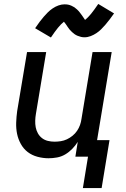

<svg xmlns="http://www.w3.org/2000/svg" viewBox="-20 -794 640 973"><path d="M238 -604 158 -651Q170 -669 181 -683.5Q192 -698 202 -709.5Q212 -721 222.5 -731.5Q233 -742 247 -751.5Q261 -761 276.5 -766.5Q292 -772 307 -772Q317 -772 325 -770.5Q333 -769 342 -765Q351 -761 357 -757Q363 -753 370.5 -746Q378 -739 383 -732.5Q388 -726 392.5 -720Q397 -714 402 -706.5Q407 -699 411 -693Q426 -705 441.5 -724Q457 -743 478 -774L558 -726Q546 -709 535 -694.5Q524 -680 513.5 -668Q503 -656 492.5 -645.5Q482 -635 468.5 -626Q455 -617 439.5 -611Q424 -605 408 -605Q399 -605 390.5 -607Q382 -609 373.5 -612.5Q365 -616 358.5 -620.5Q352 -625 345 -631.5Q338 -638 332.5 -644.5Q327 -651 323 -657.5Q319 -664 313.5 -671.5Q308 -679 304 -684Q289 -672 273.5 -653Q258 -634 238 -604ZM495 159H400L426 0H362L374 -75Q362 -56 346 -39.5Q330 -23 310.5 -11.5Q291 0 269 4Q247 8 226 8Q198 8 170 0.5Q142 -7 120.5 -23.5Q99 -40 85.5 -64.5Q72 -89 66.5 -116Q61 -143 62 -172.5Q63 -202 67 -231L117 -530H214L162 -217Q159 -200 158.5 -182.5Q158 -165 161 -149Q164 -133 172 -118.5Q180 -104 193 -94Q206 -84 222.5 -80Q239 -76 256 -76Q272 -76 288 -78.5Q304 -81 319 -88Q334 -95 347.5 -106Q361 -117 370.5 -131Q380 -145 385.5 -160.5Q391 -176 393 -192L449 -530H546L472 -84H535Z"/></svg>

Font: Iosevka Curly Medium Extended
Style: Italic
Weight: 500
Width: 7
Italic angle: -9°
Monospace: yes
Designer: Belleve Invis
Foundry: Belleve Invis
Version: Version 11.1.0; ttfautohint (v1.8.3)